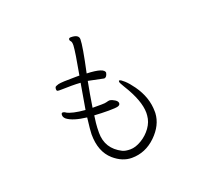

<svg xmlns="http://www.w3.org/2000/svg" viewBox="-133 -928 1266 1148"><g transform="rotate(-20 500.0 -354.5)"><path d="M549 -484Q543 -456 526 -456L429 -476Q414 -400 401 -315Q401 -315 458 -315Q482 -315 492.5 -318.5Q503 -322 511 -322H513Q527 -320 543.5 -309.5Q560 -299 560 -287Q560 -275 546 -270.5Q532 -266 486 -266Q440 -266 395 -269L389 -223Q386 -196 386 -161Q386 -60 479 -13Q497 -4 529.5 -4Q562 -4 600 -26.5Q638 -49 663.5 -84.5Q689 -120 692 -160L693 -177Q693 -255 622 -369Q603 -400 603 -407Q603 -414 607 -414H608Q616 -414 637.5 -394.5Q659 -375 684 -340Q743 -257 743 -167V-157Q739 -81 673 -17Q607 47 520 47Q460 47 406 0Q341 -57 341 -168Q341 -190 351 -272Q265 -282 228 -310Q214 -322 214 -336Q214 -350 223 -350Q228 -350 234 -347.5Q240 -345 241 -343Q274 -324 357 -317Q383 -469 385 -480Q359 -482 327.5 -482Q296 -482 269 -481Q242 -480 237.5 -482.5Q233 -485 233 -493Q233 -501 235.5 -506.5Q238 -512 257.5 -517.5Q277 -523 371 -523H393Q419 -664 421 -704V-709Q421 -727 415 -733Q409 -739 409 -745Q409 -756 422 -756Q473 -756 473 -725Q473 -682 438 -520Q549 -516 549 -484Z"/></g></svg>

Font: LXGW WenKai Light
Style: Regular
Weight: 300
Designer: LXGW / Fontworks Inc.
Foundry: LXGW / Fontworks Inc.
Version: Version 1.501; October 10, 2024